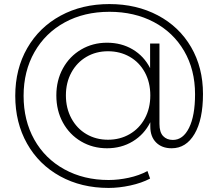

<svg xmlns="http://www.w3.org/2000/svg" viewBox="-20 -725 1073 944"><path d="M55 -254Q55 -386 114 -488.5Q173 -591 278 -648Q383 -705 518 -705Q651 -705 756 -649.5Q861 -594 919.5 -493.5Q978 -393 978 -263Q978 -137 936.5 -66.5Q895 4 824 4Q776 4 747.5 -24.5Q719 -53 719 -103V-124Q689 -64 633 -30Q577 4 506 4Q436 4 379 -29.5Q322 -63 289.5 -122Q257 -181 257 -256Q257 -330 289.5 -389Q322 -448 379 -481.5Q436 -515 506 -515Q577 -515 632.5 -482Q688 -449 718 -390V-511H764V-116Q764 -75 782 -56Q800 -37 830 -37Q880 -37 909.5 -96.5Q939 -156 939 -262Q939 -382 885.5 -474Q832 -566 736.5 -616.5Q641 -667 518 -667Q394 -667 298.5 -615Q203 -563 149.5 -469Q96 -375 96 -254Q96 -133 148.5 -39Q201 55 296.5 107.5Q392 160 514 160Q562 160 613 149Q664 138 705 116L718 153Q676 175 620.5 187Q565 199 514 199Q380 199 275.5 141.5Q171 84 113 -19Q55 -122 55 -254ZM719 -256Q719 -320 692 -369.5Q665 -419 617.5 -446Q570 -473 511 -473Q452 -473 405 -445.5Q358 -418 331 -368.5Q304 -319 304 -256Q304 -193 331 -143Q358 -93 405 -65.5Q452 -38 511 -38Q570 -38 617.5 -65.5Q665 -93 692 -142.5Q719 -192 719 -256Z"/></svg>

Font: Goldbeck Next Light
Style: Regular
Weight: 300
Designer: Julieta Ulanovsky
Foundry: Julieta Ulanovsky
Version: Version 7.200